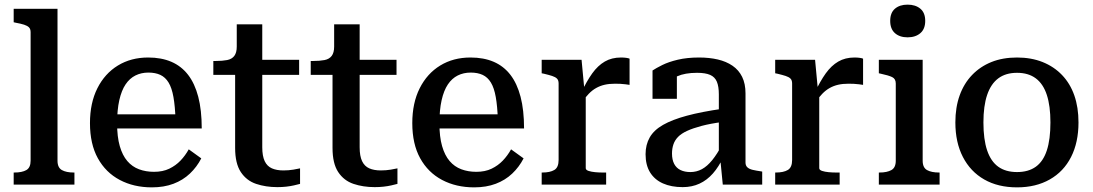

<svg xmlns="http://www.w3.org/2000/svg" viewBox="-20 -796 4714 828"><path d="M228 -758V-103Q228 -73 247 -62.5Q266 -52 298 -52H301V0H39V-52H42Q75 -52 93.5 -62.5Q112 -73 112 -103V-657Q112 -671 105 -678Q98 -685 84 -689.5Q70 -694 48 -698L39 -700V-758Z M485 -264Q485 -206 496.5 -166Q508 -126 529 -101.5Q550 -77 579.5 -66Q609 -55 644 -55Q682 -55 710 -68.5Q738 -82 758.5 -103.5Q779 -125 794 -152L848 -113Q829 -76 799 -47.5Q769 -19 728 -3.5Q687 12 635 12Q557 12 496.5 -20Q436 -52 402 -113.5Q368 -175 368 -265Q368 -352 400 -415.5Q432 -479 488.5 -513.5Q545 -548 619 -548Q676 -548 719 -529.5Q762 -511 791 -473.5Q820 -436 835 -378.5Q850 -321 850 -242H457V-303H760L737 -280Q735 -338 728 -377.5Q721 -417 707 -440Q693 -463 671.5 -473Q650 -483 620 -483Q589 -483 564 -470.5Q539 -458 521.5 -432Q504 -406 494.5 -364Q485 -322 485 -264Z M900 -473V-533H910Q939 -533 959.5 -537Q980 -541 990.5 -555Q1001 -569 1001 -595L1077 -538H1270V-473ZM1111 -161Q1111 -123 1121.5 -101Q1132 -79 1152.5 -70Q1173 -61 1202 -61Q1225 -61 1245.5 -64.5Q1266 -68 1274 -70V-3Q1263 0 1247.5 3.5Q1232 7 1214 9Q1196 11 1176 11Q1126 11 1084.5 -3Q1043 -17 1018.5 -54Q994 -91 994 -158V-522L1001 -530V-691H1111Z M1320 -473V-533H1330Q1359 -533 1379.5 -537Q1400 -541 1410.5 -555Q1421 -569 1421 -595L1497 -538H1690V-473ZM1531 -161Q1531 -123 1541.5 -101Q1552 -79 1572.5 -70Q1593 -61 1622 -61Q1645 -61 1665.5 -64.5Q1686 -68 1694 -70V-3Q1683 0 1667.5 3.5Q1652 7 1634 9Q1616 11 1596 11Q1546 11 1504.5 -3Q1463 -17 1438.5 -54Q1414 -91 1414 -158V-522L1421 -530V-691H1531Z M1875 -264Q1875 -206 1886.5 -166Q1898 -126 1919 -101.5Q1940 -77 1969.5 -66Q1999 -55 2034 -55Q2072 -55 2100 -68.5Q2128 -82 2148.5 -103.5Q2169 -125 2184 -152L2238 -113Q2219 -76 2189 -47.5Q2159 -19 2118 -3.5Q2077 12 2025 12Q1947 12 1886.5 -20Q1826 -52 1792 -113.5Q1758 -175 1758 -265Q1758 -352 1790 -415.5Q1822 -479 1878.5 -513.5Q1935 -548 2009 -548Q2066 -548 2109 -529.5Q2152 -511 2181 -473.5Q2210 -436 2225 -378.5Q2240 -321 2240 -242H1847V-303H2150L2127 -280Q2125 -338 2118 -377.5Q2111 -417 2097 -440Q2083 -463 2061.5 -473Q2040 -483 2010 -483Q1979 -483 1954 -470.5Q1929 -458 1911.5 -432Q1894 -406 1884.5 -364Q1875 -322 1875 -264Z M2695 -543V-430Q2688 -431 2677.5 -432.5Q2667 -434 2655 -434.5Q2643 -435 2632 -435Q2607 -435 2587.5 -430.5Q2568 -426 2551 -416.5Q2534 -407 2519 -391.5Q2504 -376 2488 -353L2487 -397Q2510 -446 2534 -479.5Q2558 -513 2588 -530.5Q2618 -548 2658 -548Q2671 -548 2681 -546.5Q2691 -545 2695 -543ZM2316 0V-52H2319Q2352 -52 2370.5 -63Q2389 -74 2389 -106V-436Q2389 -450 2382 -457Q2375 -464 2361 -468.5Q2347 -473 2326 -478L2316 -480V-538H2488L2501 -400L2506 -402V-71Q2506 -63 2518 -59Q2530 -55 2546.5 -53.5Q2563 -52 2577 -52H2594V0Z M3096 -327V-270Q3043 -263 3005.5 -253Q2968 -243 2943 -231.5Q2918 -220 2904 -205.5Q2890 -191 2884 -173Q2878 -155 2878 -134Q2878 -107 2887.5 -89Q2897 -71 2915 -62.5Q2933 -54 2957 -54Q2984 -54 3007 -66.5Q3030 -79 3051.5 -105.5Q3073 -132 3094 -172L3099 -118Q3080 -77 3054.5 -48Q3029 -19 2996.5 -4Q2964 11 2924 11Q2875 11 2839 -5Q2803 -21 2783.5 -52.5Q2764 -84 2764 -131Q2764 -172 2782 -203.5Q2800 -235 2839.5 -257.5Q2879 -280 2942 -297Q3005 -314 3096 -327ZM3097 0 3086 -112 3080 -117V-389Q3080 -423 3071.5 -443.5Q3063 -464 3042.5 -473Q3022 -482 2986 -482Q2934 -482 2900.5 -467Q2867 -452 2852 -434Q2849 -441 2851 -449.5Q2853 -458 2859.5 -465.5Q2866 -473 2876 -478Q2886 -483 2899 -485V-370H2794V-492Q2809 -502 2836 -515.5Q2863 -529 2903 -538.5Q2943 -548 2995 -548Q3039 -548 3075.5 -539.5Q3112 -531 3139 -512.5Q3166 -494 3180.5 -464.5Q3195 -435 3195 -393V-95Q3195 -82 3203 -74.5Q3211 -67 3226 -63.5Q3241 -60 3262 -57L3267 -56V0Z M3702 -543V-430Q3695 -431 3684.5 -432.5Q3674 -434 3662 -434.5Q3650 -435 3639 -435Q3614 -435 3594.5 -430.5Q3575 -426 3558 -416.5Q3541 -407 3526 -391.5Q3511 -376 3495 -353L3494 -397Q3517 -446 3541 -479.5Q3565 -513 3595 -530.5Q3625 -548 3665 -548Q3678 -548 3688 -546.5Q3698 -545 3702 -543ZM3323 0V-52H3326Q3359 -52 3377.5 -63Q3396 -74 3396 -106V-436Q3396 -450 3389 -457Q3382 -464 3368 -468.5Q3354 -473 3333 -478L3323 -480V-538H3495L3508 -400L3513 -402V-71Q3513 -63 3525 -59Q3537 -55 3553.5 -53.5Q3570 -52 3584 -52H3601V0Z M3894 -635Q3860 -635 3839.5 -653Q3819 -671 3819 -706Q3819 -741 3839.5 -758.5Q3860 -776 3894 -776Q3928 -776 3949 -758.5Q3970 -741 3970 -706Q3970 -671 3949 -653Q3928 -635 3894 -635ZM3959 -538V-103Q3959 -73 3978 -62.5Q3997 -52 4030 -52H4032V0H3770V-52H3773Q3805 -52 3824 -62.5Q3843 -73 3843 -103V-436Q3843 -456 3827.5 -463.5Q3812 -471 3779 -478L3770 -480V-538Z M4631 -268Q4631 -182 4599 -119Q4567 -56 4507 -22Q4447 12 4366 12Q4284 12 4224.5 -22Q4165 -56 4132.5 -119Q4100 -182 4100 -268Q4100 -333 4118.5 -384.5Q4137 -436 4172 -472.5Q4207 -509 4255.5 -528.5Q4304 -548 4366 -548Q4427 -548 4476 -528.5Q4525 -509 4560 -472.5Q4595 -436 4613 -384.5Q4631 -333 4631 -268ZM4221 -268Q4221 -195 4237 -147.5Q4253 -100 4285 -77Q4317 -54 4366 -54Q4415 -54 4447 -77Q4479 -100 4494.5 -147.5Q4510 -195 4510 -268Q4510 -339 4494.5 -386.5Q4479 -434 4447 -458Q4415 -482 4366 -482Q4317 -482 4285 -458Q4253 -434 4237 -386.5Q4221 -339 4221 -268Z"/></svg>

Font: Roboto Serif SemiCondensed Medium
Style: Regular
Weight: 500
Width: 4
Designer: Greg Gazdowicz
Foundry: Commercial Type
Version: Version 1.007